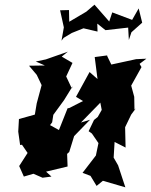

<svg xmlns="http://www.w3.org/2000/svg" viewBox="-20 -765 646 821"><path d="M438 -528 385 -521 397 -427 363 -457 305 -351 335 -333 276 -303 269 -302 232 -209 194 -230 203 -242 208 -274 254 -337 291 -397 287 -387 263 -438 290 -496 244 -523 270 -544 176 -511 133 -502 172 -485 104 -484 137 -445 158 -401 137 -323 129 -275 61 -256 58 -202 66 -145 74 -146 98 -111 62 -55 82 -10 123 -22 162 -5 200 -10 177 -31 269 -53 267 -107 276 -115 297 -183 365 -253 326 -241 409 -326 415 -295 398 -265 382 -252 359 -204 373 -194 401 -153 390 -100 333 -26 367 -13 393 30 420 8 516 36 485 -58 466 -91 470 -158 517 -134 515 -221 541 -275 561 -302 555 -296 554 -351 541 -399 585 -478 577 -492 606 -514 562 -512 456 -489 439 -524ZM542 -627 588 -668 573 -729 545 -680 460 -712 447 -673 384 -745 349 -715 276 -672 275 -722 237 -721 253 -648 243 -591 252 -603 287 -624 337 -644 397 -630 396 -664 431 -636 528 -647 531 -594Z"/></svg>

Font: Asimov Aggro
Style: CondIt
Weight: 500
Designer: Google
Version: Version 2.000980; 2014